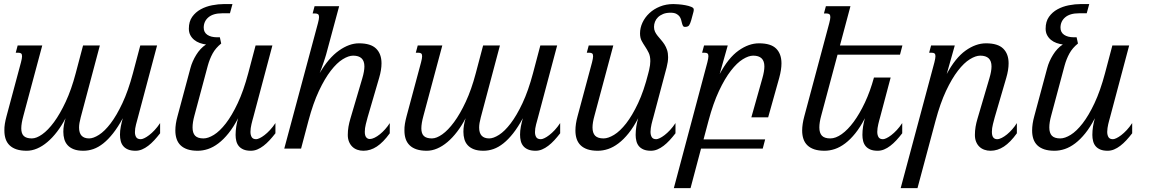

<svg xmlns="http://www.w3.org/2000/svg" viewBox="-20 -747 5782 965"><path d="M428.2 -51.3Q449.2 -51.3 477.5 -69.3Q505.9 -87.4 535.9 -126.7Q565.9 -166 595.2 -228.3Q624.5 -290.5 647.9 -378.4L685.1 -518.6H769.5L673.3 -157.2Q668.9 -141.6 663.6 -121.1Q658.2 -100.6 658.2 -83Q658.2 -67.4 664.6 -57.4Q670.9 -47.4 688 -47.4Q694.3 -47.4 705.3 -52.5Q716.3 -57.6 729.7 -67.9Q743.2 -78.1 757.3 -93.3Q771.5 -108.4 784.7 -128.4V-77.1Q770 -58.1 755.1 -42Q740.2 -25.9 724.9 -14.2Q709.5 -2.4 693.6 4.2Q677.7 10.7 661.1 10.7Q638.7 10.7 623.5 4.4Q608.4 -2 599.4 -12.9Q590.3 -23.9 586.7 -38.6Q583 -53.2 583 -70.3Q583 -90.3 587.2 -111.3Q591.3 -132.3 597.2 -152.8Q572.8 -107.9 548.3 -76.9Q523.9 -45.9 499.3 -26.4Q474.6 -6.8 449.7 2Q424.8 10.7 398.9 10.7Q370.1 10.7 350.8 3.2Q331.5 -4.4 319.8 -17.3Q308.1 -30.3 303.2 -47.6Q298.3 -64.9 298.3 -84.5Q298.3 -101.6 301.3 -118.7Q304.2 -135.7 309.6 -152.8Q289.6 -114.7 266.4 -84.5Q243.2 -54.2 218 -33Q192.9 -11.7 166.5 -0.5Q140.1 10.7 114.3 10.7Q84.5 10.7 63.2 3.7Q42 -3.4 28.3 -16.6Q14.6 -29.8 8.3 -48.6Q2 -67.4 2 -90.8Q1.5 -106.9 4.4 -124.8Q7.3 -142.6 12.7 -162.6L85.4 -433.6Q90.8 -454.1 90.8 -464.4Q90.8 -474.6 86.2 -478.3Q81.5 -481.9 72.8 -481.9H59.1L68.8 -518.6H192.4L97.7 -165.5Q92.3 -146 89.6 -130.1Q86.9 -114.3 86.9 -101.6Q86.9 -75.7 99.6 -63.5Q112.3 -51.3 140.1 -51.3Q163.1 -51.3 192.1 -71.8Q221.2 -92.3 251.5 -133.3Q281.7 -174.3 310.3 -235.6Q338.9 -296.9 360.4 -378.4L397.5 -518.6H481.9L385.7 -157.2Q377.4 -126.5 377.4 -106Q377.4 -51.3 428.2 -51.3Z M937 -404.3Q941.4 -421.4 949 -438.5Q956.5 -455.6 966.3 -471.4Q976.1 -487.3 988.5 -500.7Q1001 -514.2 1015.6 -523.4Q999.5 -525.4 983.9 -531Q968.3 -536.6 956.1 -546.6Q943.8 -556.6 936.5 -570.6Q929.2 -584.5 929.2 -603Q929.2 -638.7 946 -662.4Q962.9 -686 988.8 -700.2Q1014.6 -714.4 1045.9 -720.5Q1077.1 -726.6 1106.4 -726.6H1148.4L1135.7 -680.2H1096.7Q1051.8 -680.2 1027.8 -660.2Q1003.9 -640.1 1003.9 -607.9Q1003.9 -584.5 1022.2 -572Q1040.5 -559.6 1071.3 -559.6H1085L1091.8 -528.3Q1064 -505.9 1048.8 -478.3Q1033.7 -450.7 1024.4 -417L957 -165.5Q947.8 -131.8 947.8 -106.4Q947.8 -78.6 960.7 -64.9Q973.6 -51.3 1002.9 -51.3Q1025.9 -51.3 1055.2 -69.3Q1084.5 -87.4 1115 -126.7Q1145.5 -166 1174.8 -228.3Q1204.1 -290.5 1227.5 -378.4L1264.6 -518.6H1349.1L1252.9 -157.2Q1251 -150.4 1248.5 -141.4Q1246.1 -132.3 1243.9 -122.8Q1241.7 -113.3 1240.2 -103.3Q1238.8 -93.3 1238.8 -84.5Q1238.8 -68.8 1244.9 -58.1Q1251 -47.4 1267.6 -47.4Q1273.9 -47.4 1284.9 -52.5Q1295.9 -57.6 1309.3 -67.9Q1322.8 -78.1 1336.9 -93.3Q1351.1 -108.4 1364.3 -128.4V-77.1Q1349.6 -58.1 1334.7 -42Q1319.8 -25.9 1304.4 -14.2Q1289.1 -2.4 1273.2 4.2Q1257.3 10.7 1240.7 10.7Q1218.8 10.7 1203.9 4.4Q1189 -2 1180.2 -12.7Q1171.4 -23.4 1167.7 -38.1Q1164.1 -52.7 1164.1 -68.8Q1164.1 -89.8 1167.5 -111.6Q1170.9 -133.3 1176.8 -152.8Q1153.3 -107.9 1128.4 -76.9Q1103.5 -45.9 1077.6 -26.4Q1051.8 -6.8 1025.6 2Q999.5 10.7 973.6 10.7Q943.8 10.7 922.6 3.7Q901.4 -3.4 887.7 -16.6Q874 -29.8 867.7 -48.6Q861.3 -67.4 861.3 -90.8Q861.3 -124 872.1 -162.6Z M1800.8 -353Q1806.2 -371.1 1808.8 -386Q1811.5 -400.9 1811.5 -413.1Q1811.5 -467.3 1754.9 -467.3Q1731.9 -467.3 1702.6 -449.2Q1673.3 -431.2 1642.8 -391.8Q1612.3 -352.5 1583 -290.3Q1553.7 -228 1530.3 -140.1L1493.2 0H1408.7L1578.1 -630.9Q1583.5 -651.4 1583.5 -661.1Q1583.5 -671.9 1578.6 -675.5Q1573.7 -679.2 1564.9 -679.2H1551.3L1561 -715.8H1684.6L1619.1 -473.1Q1617.7 -468.3 1614.5 -458Q1611.3 -447.8 1606.9 -434.6Q1602.5 -421.4 1597.2 -407.2Q1591.8 -393.1 1586.9 -379.9Q1631.3 -455.6 1683.1 -492.4Q1734.9 -529.3 1784.2 -529.3Q1843.3 -529.3 1870.4 -502.7Q1897.5 -476.1 1897.5 -428.7Q1897.5 -396 1885.7 -356L1827.6 -157.2Q1823.7 -143.1 1818.6 -122.8Q1813.5 -102.5 1813.5 -84.5Q1813.5 -65.4 1820.6 -56.9Q1827.6 -48.3 1838.9 -48.3Q1849.1 -48.3 1862.3 -54.7Q1875.5 -61 1888.9 -71.8Q1902.3 -82.5 1915.5 -97.2Q1928.7 -111.8 1939 -128.4V-77.1Q1906.2 -31.7 1874 -10.5Q1841.8 10.7 1806.6 10.7Q1790 10.7 1775.6 5.6Q1761.2 0.5 1750.7 -9.8Q1740.2 -20 1734.1 -34.9Q1728 -49.8 1728 -68.8Q1728 -89.8 1731.4 -109.9Q1734.9 -129.9 1740.7 -149.4Z M2439 -51.3Q2460 -51.3 2488.3 -69.3Q2516.6 -87.4 2546.6 -126.7Q2576.7 -166 2606 -228.3Q2635.3 -290.5 2658.7 -378.4L2695.8 -518.6H2780.3L2684.1 -157.2Q2679.7 -141.6 2674.3 -121.1Q2668.9 -100.6 2668.9 -83Q2668.9 -67.4 2675.3 -57.4Q2681.6 -47.4 2698.7 -47.4Q2705.1 -47.4 2716.1 -52.5Q2727.1 -57.6 2740.5 -67.9Q2753.9 -78.1 2768.1 -93.3Q2782.2 -108.4 2795.4 -128.4V-77.1Q2780.8 -58.1 2765.9 -42Q2751 -25.9 2735.6 -14.2Q2720.2 -2.4 2704.3 4.2Q2688.5 10.7 2671.9 10.7Q2649.4 10.7 2634.3 4.4Q2619.1 -2 2610.1 -12.9Q2601.1 -23.9 2597.4 -38.6Q2593.8 -53.2 2593.8 -70.3Q2593.8 -90.3 2597.9 -111.3Q2602.1 -132.3 2607.9 -152.8Q2583.5 -107.9 2559.1 -76.9Q2534.7 -45.9 2510 -26.4Q2485.4 -6.8 2460.4 2Q2435.5 10.7 2409.7 10.7Q2380.9 10.7 2361.6 3.2Q2342.3 -4.4 2330.6 -17.3Q2318.8 -30.3 2314 -47.6Q2309.1 -64.9 2309.1 -84.5Q2309.1 -101.6 2312 -118.7Q2314.9 -135.7 2320.3 -152.8Q2300.3 -114.7 2277.1 -84.5Q2253.9 -54.2 2228.8 -33Q2203.6 -11.7 2177.2 -0.5Q2150.9 10.7 2125 10.7Q2095.2 10.7 2074 3.7Q2052.7 -3.4 2039.1 -16.6Q2025.4 -29.8 2019 -48.6Q2012.7 -67.4 2012.7 -90.8Q2012.2 -106.9 2015.1 -124.8Q2018.1 -142.6 2023.4 -162.6L2096.2 -433.6Q2101.6 -454.1 2101.6 -464.4Q2101.6 -474.6 2096.9 -478.3Q2092.3 -481.9 2083.5 -481.9H2069.8L2079.6 -518.6H2203.1L2108.4 -165.5Q2103 -146 2100.3 -130.1Q2097.7 -114.3 2097.7 -101.6Q2097.7 -75.7 2110.4 -63.5Q2123 -51.3 2150.9 -51.3Q2173.8 -51.3 2202.9 -71.8Q2231.9 -92.3 2262.2 -133.3Q2292.5 -174.3 2321 -235.6Q2349.6 -296.9 2371.1 -378.4L2408.2 -518.6H2492.7L2396.5 -157.2Q2388.2 -126.5 2388.2 -106Q2388.2 -51.3 2439 -51.3Z M3350.1 -683.1Q3328.6 -683.1 3313 -676.8Q3297.4 -670.4 3287.1 -660.4Q3276.9 -650.4 3272 -637.7Q3267.1 -625 3267.1 -611.8Q3267.1 -598.1 3272.2 -587.4Q3277.3 -576.7 3285.4 -566.7Q3293.5 -556.6 3302.5 -546.4Q3311.5 -536.1 3319.6 -523.7Q3327.6 -511.2 3332.8 -495.6Q3337.9 -480 3337.9 -459.5Q3337.9 -437 3330.6 -408.7L3263.7 -157.2Q3261.7 -150.4 3259.3 -141.4Q3256.8 -132.3 3254.6 -122.8Q3252.4 -113.3 3251 -103.3Q3249.5 -93.3 3249.5 -84.5Q3249.5 -68.8 3255.6 -58.1Q3261.7 -47.4 3278.3 -47.4Q3284.7 -47.4 3295.7 -52.5Q3306.6 -57.6 3320.1 -67.9Q3333.5 -78.1 3347.7 -93.3Q3361.8 -108.4 3375 -128.4V-77.1Q3360.4 -58.1 3345.5 -42Q3330.6 -25.9 3315.2 -14.2Q3299.8 -2.4 3283.9 4.2Q3268.1 10.7 3251.5 10.7Q3229.5 10.7 3214.6 4.4Q3199.7 -2 3190.9 -12.7Q3182.1 -23.4 3178.5 -38.1Q3174.8 -52.7 3174.8 -68.8Q3174.8 -89.8 3178.2 -111.6Q3181.6 -133.3 3187.5 -152.8Q3164.1 -107.9 3139.2 -76.9Q3114.3 -45.9 3088.4 -26.4Q3062.5 -6.8 3036.4 2Q3010.3 10.7 2984.4 10.7Q2954.6 10.7 2933.3 3.7Q2912.1 -3.4 2898.4 -16.6Q2884.8 -29.8 2878.4 -48.6Q2872.1 -67.4 2872.1 -90.8Q2872.1 -124 2882.8 -162.6L2955.6 -433.6Q2958 -443.8 2959.5 -451.4Q2960.9 -459 2960.9 -464.4Q2960.9 -474.6 2956.3 -478.3Q2951.7 -481.9 2942.9 -481.9H2929.2L2939 -518.6H3062.5L2967.8 -165.5Q2958 -130.4 2958 -106.4Q2958 -78.6 2971.2 -64.9Q2984.4 -51.3 3013.7 -51.3Q3036.6 -51.3 3066.4 -69.3Q3096.2 -87.4 3127 -126.7Q3157.7 -166 3187 -228.3Q3216.3 -290.5 3238.3 -378.4L3242.7 -396Q3248.5 -420.9 3248.5 -439.5Q3248.5 -464.8 3240.5 -481.4Q3232.4 -498 3222.7 -512.5Q3212.9 -526.9 3204.8 -542Q3196.8 -557.1 3196.8 -579.1Q3196.8 -606.9 3209.2 -633.5Q3221.7 -660.2 3243.9 -680.9Q3266.1 -701.7 3296.9 -714.1Q3327.6 -726.6 3364.7 -726.6Q3373.5 -726.6 3390.4 -725.3Q3407.2 -724.1 3424.3 -720.9Q3441.4 -717.8 3454.1 -712.6Q3466.8 -707.5 3466.8 -699.7Q3466.8 -697.3 3466.6 -693.4Q3466.3 -689.5 3465.3 -687L3454.1 -645.5Q3449.2 -628.4 3443.6 -620.1Q3438 -611.8 3422.9 -611.8Q3415.5 -611.8 3412.6 -617.2Q3409.7 -622.6 3407.7 -630.4Q3405.8 -638.2 3403.3 -647.5Q3400.9 -656.7 3395 -664.6Q3389.2 -672.4 3378.7 -677.7Q3368.2 -683.1 3350.1 -683.1Z M3535.2 -433.6Q3537.6 -443.8 3539.1 -451.4Q3540.5 -459 3540.5 -464.4Q3540.5 -474.6 3535.9 -478.3Q3531.2 -481.9 3522.5 -481.9H3508.8L3518.6 -518.6H3637.7L3597.2 -375Q3640.6 -456.1 3691.9 -492.7Q3743.2 -529.3 3794.9 -529.3Q3854.5 -529.3 3881.1 -502.7Q3907.7 -476.1 3907.7 -428.7Q3907.7 -397 3896.5 -356L3840.8 -157.2H3756.3L3811.5 -353Q3821.8 -388.7 3821.8 -413.1Q3821.8 -467.3 3765.6 -467.3Q3742.7 -467.3 3713.4 -449.2Q3684.1 -431.2 3653.6 -391.8Q3623 -352.5 3593.8 -290.3Q3564.5 -228 3541 -140.1L3516.1 -46.4H3825.7L3813.5 0H3503.4L3450.7 198.7H3366.7Z M4503.4 -472.2H4189.5L4107.4 -165.5Q4098.1 -131.8 4098.1 -106.4Q4098.1 -78.6 4111.1 -64.9Q4124 -51.3 4153.3 -51.3Q4180.2 -51.3 4210.7 -73Q4241.2 -94.7 4270.8 -134.8Q4300.3 -174.8 4326.9 -231.2Q4353.5 -287.6 4372.6 -357.4H4456.5L4403.3 -157.2Q4401.4 -150.4 4398.9 -141.4Q4396.5 -132.3 4394.3 -122.8Q4392.1 -113.3 4390.6 -103.3Q4389.2 -93.3 4389.2 -84.5Q4389.2 -68.8 4395.3 -58.1Q4401.4 -47.4 4418 -47.4Q4424.3 -47.4 4435.3 -52.5Q4446.3 -57.6 4459.7 -67.9Q4473.1 -78.1 4487.3 -93.3Q4501.5 -108.4 4514.6 -128.4V-77.1Q4500 -58.1 4485.1 -42Q4470.2 -25.9 4454.8 -14.2Q4439.5 -2.4 4423.6 4.2Q4407.7 10.7 4391.1 10.7Q4369.1 10.7 4354.2 4.4Q4339.4 -2 4330.6 -12.7Q4321.8 -23.4 4318.1 -38.1Q4314.5 -52.7 4314.5 -68.8Q4314.5 -89.8 4317.9 -111.6Q4321.3 -133.3 4327.1 -152.8Q4303.7 -107.9 4278.8 -76.9Q4253.9 -45.9 4228 -26.4Q4202.1 -6.8 4176 2Q4149.9 10.7 4124 10.7Q4094.2 10.7 4073 3.7Q4051.8 -3.4 4038.1 -16.6Q4024.4 -29.8 4018.1 -48.6Q4011.7 -67.4 4011.7 -90.8Q4011.7 -106.9 4014.4 -124.8Q4017.1 -142.6 4022.5 -162.6L4147.9 -630.9Q4153.3 -651.4 4153.3 -661.1Q4153.3 -671.9 4148.4 -675.5Q4143.6 -679.2 4134.8 -679.2H4121.1L4130.9 -715.8H4254.4L4201.7 -518.6H4515.6Z M4676.3 -433.6Q4678.7 -443.8 4680.2 -451.4Q4681.6 -459 4681.6 -464.4Q4681.6 -474.6 4677 -478.3Q4672.4 -481.9 4663.6 -481.9H4649.9L4659.7 -518.6H4778.8L4738.3 -375Q4781.7 -456.1 4833 -492.7Q4884.3 -529.3 4936 -529.3Q4995.1 -529.3 5022.2 -502.7Q5049.3 -476.1 5049.3 -428.7Q5049.3 -396 5037.6 -356L4979.5 -157.2Q4975.6 -143.1 4970.5 -122.8Q4965.3 -102.5 4965.3 -84.5Q4965.3 -64.9 4972.2 -56.2Q4979 -47.4 4991.7 -47.4Q5002 -47.4 5014.9 -54Q5027.8 -60.5 5041.3 -71.5Q5054.7 -82.5 5067.6 -97.2Q5080.6 -111.8 5090.8 -128.4V-77.1Q5058.1 -31.7 5025.9 -10.5Q4993.7 10.7 4958.5 10.7Q4941.9 10.7 4927.5 5.6Q4913.1 0.5 4902.6 -9.5Q4892.1 -19.5 4886 -34.4Q4879.9 -49.3 4879.9 -68.8Q4879.9 -89.8 4883.3 -109.9Q4886.7 -129.9 4892.6 -149.4L4952.6 -353Q4958 -371.1 4960.7 -386Q4963.4 -400.9 4963.4 -413.1Q4963.4 -467.3 4906.7 -467.3Q4883.8 -467.3 4854.5 -449.2Q4825.2 -431.2 4794.7 -391.8Q4764.2 -352.5 4734.9 -290.3Q4705.6 -228 4682.1 -140.1L4591.3 198.7H4506.8Z M5243.2 -404.3Q5247.6 -421.4 5255.1 -438.5Q5262.7 -455.6 5272.5 -471.4Q5282.2 -487.3 5294.7 -500.7Q5307.1 -514.2 5321.8 -523.4Q5305.7 -525.4 5290 -531Q5274.4 -536.6 5262.2 -546.6Q5250 -556.6 5242.7 -570.6Q5235.4 -584.5 5235.4 -603Q5235.4 -638.7 5252.2 -662.4Q5269 -686 5294.9 -700.2Q5320.8 -714.4 5352.1 -720.5Q5383.3 -726.6 5412.6 -726.6H5454.6L5441.9 -680.2H5402.8Q5357.9 -680.2 5334 -660.2Q5310.1 -640.1 5310.1 -607.9Q5310.1 -584.5 5328.4 -572Q5346.7 -559.6 5377.4 -559.6H5391.1L5397.9 -528.3Q5370.1 -505.9 5355 -478.3Q5339.8 -450.7 5330.6 -417L5263.2 -165.5Q5253.9 -131.8 5253.9 -106.4Q5253.9 -78.6 5266.8 -64.9Q5279.8 -51.3 5309.1 -51.3Q5332 -51.3 5361.3 -69.3Q5390.6 -87.4 5421.1 -126.7Q5451.7 -166 5481 -228.3Q5510.3 -290.5 5533.7 -378.4L5570.8 -518.6H5655.3L5559.1 -157.2Q5557.1 -150.4 5554.7 -141.4Q5552.2 -132.3 5550 -122.8Q5547.9 -113.3 5546.4 -103.3Q5544.9 -93.3 5544.9 -84.5Q5544.9 -68.8 5551 -58.1Q5557.1 -47.4 5573.7 -47.4Q5580.1 -47.4 5591.1 -52.5Q5602.1 -57.6 5615.5 -67.9Q5628.9 -78.1 5643.1 -93.3Q5657.2 -108.4 5670.4 -128.4V-77.1Q5655.8 -58.1 5640.9 -42Q5626 -25.9 5610.6 -14.2Q5595.2 -2.4 5579.3 4.2Q5563.5 10.7 5546.9 10.7Q5524.9 10.7 5510 4.4Q5495.1 -2 5486.3 -12.7Q5477.5 -23.4 5473.9 -38.1Q5470.2 -52.7 5470.2 -68.8Q5470.2 -89.8 5473.6 -111.6Q5477.1 -133.3 5482.9 -152.8Q5459.5 -107.9 5434.6 -76.9Q5409.7 -45.9 5383.8 -26.4Q5357.9 -6.8 5331.8 2Q5305.7 10.7 5279.8 10.7Q5250 10.7 5228.8 3.7Q5207.5 -3.4 5193.8 -16.6Q5180.2 -29.8 5173.8 -48.6Q5167.5 -67.4 5167.5 -90.8Q5167.5 -124 5178.2 -162.6Z"/></svg>

Font: Arian AMU Serif
Style: Italic
Weight: 400
Italic angle: -15°
Designer: Ruben Hakobyan (Tarumian)
Foundry: Ruben Hakobyan (Tarumian)
Version: Version 1.002